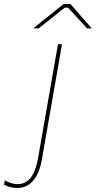

<svg xmlns="http://www.w3.org/2000/svg" viewBox="-104 -740 476 954"><path d="M-17 194C44 194 88 145 104 53L204 -520H184L85 46C70 132 37 175 -16 175C-37 175 -59 168 -80 156L-84 178C-64 189 -39 194 -17 194ZM352 -599 246 -720H212L61 -599H88L218 -702H234L329 -599Z"/></svg>

Font: Fixel Text 20240404 Thin
Style: Italic
Weight: 100
Width: 4
Italic angle: -10°
Designer: AlfaBravo + MacPaw
Foundry: Kyrylo Tkachov, Marchela Mozhyna, Serhii Makarenko, Maria Weinstein, Zakhar Kryvoshyya
Version: Version 1.211;Glyphs 3.2 (3225)